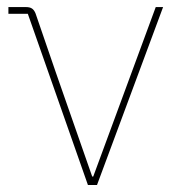

<svg xmlns="http://www.w3.org/2000/svg" viewBox="-20 -526 509 546"><path d="M230 0 59.1 -486.8H3.9V-505.9H53.2Q64.9 -505.9 71 -501.7Q77.1 -497.6 81.1 -487.8L139.2 -318.8L242.2 -23.9H245.1L422.9 -505.9H443.8L255.9 0Z"/></svg>

Font: Anuphan Thin
Style: Regular
Weight: 250
Designer: Mike Abbink, Paul van der Laan, Pieter van Rosmalen, Mint Tantisuwanna
Foundry: Bold Monday; Cadson Demak
Version: Version 3.002;hotconv 1.0.109;makeotfexe 2.5.65596